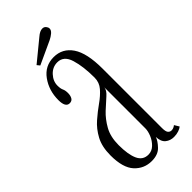

<svg xmlns="http://www.w3.org/2000/svg" viewBox="-212 -672 721 721"><g transform="rotate(-45 148.0 -311.5)"><path d="M124 10Q83.5 10 56.2 -19.5Q29 -49 29 -114.5Q29 -161 45.8 -192Q62.5 -223 87 -244.2Q111.5 -265.5 136 -282.8Q160.5 -300 177 -319Q193.5 -338 193.5 -364Q193.5 -423 181.2 -463.2Q169 -503.5 135 -503.5Q109.5 -503.5 91.5 -484Q73.5 -464.5 73.5 -441Q73.5 -425 77.8 -416.2Q82 -407.5 82 -393.5Q82 -380 76.8 -370.8Q71.5 -361.5 59.5 -361.5Q37.5 -361.5 37.5 -400Q37.5 -451 65 -489Q92.5 -527 139 -527Q185.5 -527 212 -488Q238.5 -449 238.5 -366V-50.5Q238.5 -32 244 -25.5Q249.5 -19 258 -19Q264.5 -19 270 -21.8Q275.5 -24.5 278 -27L289.5 -8Q284 -3 272.5 1Q261 5 247 5Q227.5 5 213.5 -6.2Q199.5 -17.5 198.5 -43.5Q193.5 -28 175.5 -9Q157.5 10 124 10ZM132 -16Q150.5 -16 164.5 -29.5Q178.5 -43 186 -61.2Q193.5 -79.5 193.5 -94V-312Q192.5 -298 174.8 -282.5Q157 -267 134.5 -246Q112 -225 95 -194.8Q78 -164.5 78 -120.5Q78 -70.5 90.5 -43.2Q103 -16 132 -16ZM81.5 -540 72.5 -551 155.5 -619Q171.5 -633 185 -633Q196.5 -633 202 -622Q204.5 -618.5 204.5 -613.5Q204.5 -604.5 194.8 -596.2Q185 -588 173.5 -582.5Z"/></g></svg>

Font: Imbue 50pt ExtraLight
Style: Regular
Weight: 200
Designer: Tyler Finck
Foundry: Etcetera Type Company
Version: Version 1.102; ttfautohint (v1.8.3)